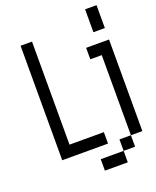

<svg xmlns="http://www.w3.org/2000/svg" viewBox="-149 -775 799 985"><g transform="rotate(-20 250.0 -282.0)"><path d="M312.5 0V-62.5H125V-625H62.5Q62.5 -625 62.5 0ZM375 62.5H250V125H375ZM375 62.5H437.5V0H375ZM437.5 0H500Q500 0 500 -500H375V-437.5H437.5ZM437.5 -687.5Q437.5 -687.5 437.5 -562.5H500Q500 -562.5 500 -687.5Z"/></g></svg>

Font: BFUnifontExMono
Style: Regular
Weight: 500
Version: Version 15.0.06